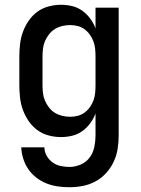

<svg xmlns="http://www.w3.org/2000/svg" viewBox="-20 -562 590 804"><path d="M271 222Q246 222 221.5 218.5Q197 215 174.5 206Q152 197 132.5 182Q113 167 99 147Q85 127 77.5 103Q70 79 69 55H166Q166 74 175.5 90.5Q185 107 200 118Q215 129 233.5 133Q252 137 271 137Q295 137 318 127Q341 117 355.5 97.5Q370 78 375 53.5Q380 29 380 5V-87Q372 -65 357.5 -45.5Q343 -26 324 -12.5Q305 1 282 6.5Q259 12 235 12Q209 12 183 5Q157 -2 136 -17.5Q115 -33 100 -55Q85 -77 76 -101.5Q67 -126 64 -152.5Q61 -179 61 -205V-325Q61 -351 64 -377.5Q67 -404 76 -428.5Q85 -453 100 -475Q115 -497 136 -512.5Q157 -528 183 -535Q209 -542 235 -542Q259 -542 282 -536.5Q305 -531 324 -517.5Q343 -504 357.5 -484.5Q372 -465 380 -443V-530H477V5Q477 33 472.5 61.5Q468 90 456 115.5Q444 141 424.5 162.5Q405 184 380 197.5Q355 211 327 216.5Q299 222 271 222ZM274 -73Q290 -73 305.5 -77Q321 -81 334 -90.5Q347 -100 356.5 -113.5Q366 -127 371.5 -142Q377 -157 378.5 -173Q380 -189 380 -205V-325Q380 -341 378.5 -357Q377 -373 371.5 -388Q366 -403 356.5 -416.5Q347 -430 334 -439.5Q321 -449 305.5 -453Q290 -457 274 -457Q257 -457 240.5 -453Q224 -449 210 -440.5Q196 -432 185.5 -418.5Q175 -405 168.5 -390Q162 -375 160 -358.5Q158 -342 158 -325V-205Q158 -188 160 -171.5Q162 -155 168.5 -140Q175 -125 185.5 -111.5Q196 -98 210 -89.5Q224 -81 240.5 -77Q257 -73 274 -73Z"/></svg>

Font: Lode Dark Term
Style: Bold
Weight: 700
Monospace: yes
Designer: Belleve Invis
Foundry: Belleve Invis
Version: Version 29.2.0